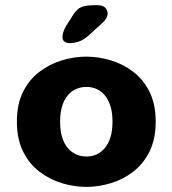

<svg xmlns="http://www.w3.org/2000/svg" viewBox="-20 -704 659 734"><path d="M310.4 10.5Q263.8 10.5 217 -3.6Q170.2 -17.7 131 -47.5Q91.8 -77.4 68.2 -124.9Q44.6 -172.3 44.6 -239Q44.6 -305.7 68.2 -352.9Q91.8 -400.1 131 -429.7Q170.2 -459.3 217 -473.4Q263.8 -487.5 310.4 -487.5Q356.5 -487.5 403.3 -473.4Q450.2 -459.3 489.1 -429.7Q528.1 -400.1 551.7 -352.9Q575.2 -305.7 575.2 -239Q575.2 -172.3 551.7 -124.9Q528.1 -77.4 489.1 -47.5Q450.2 -17.7 403.3 -3.6Q356.5 10.5 310.4 10.5ZM310.4 -105.6Q330.9 -105.6 348.8 -113.5Q366.6 -121.5 380.5 -137.8Q394.4 -154.2 402.2 -179.2Q410.1 -204.3 410.1 -239Q410.1 -273.5 402.2 -298.5Q394.4 -323.5 380.5 -339.9Q366.6 -356.2 348.8 -364Q330.9 -371.8 310.4 -371.8Q289.9 -371.8 271.6 -364Q253.2 -356.2 239.3 -339.9Q225.4 -323.5 217.6 -298.5Q209.8 -273.5 209.8 -239Q209.8 -204.3 217.6 -179.2Q225.4 -154.2 239.3 -137.8Q253.2 -121.5 271.6 -113.5Q289.9 -105.6 310.4 -105.6ZM247.1 -539.1Q236.3 -539.1 227.5 -544.2Q218.8 -549.2 218.8 -563.7Q218.8 -580.1 233.2 -605.8L251 -633.3Q269.2 -666.1 287.1 -675Q304.9 -684 338.4 -684H354.3Q372.4 -684 381.9 -674.9Q391.4 -665.8 391.4 -652.2Q391.4 -633.4 369.5 -614.4L318.4 -568.2Q297.9 -550.2 280.3 -544.7Q262.7 -539.1 247.1 -539.1Z"/></svg>

Font: Sono ExtraLight
Style: Regular
Weight: 200
Designer: Tyler Finck
Foundry: Tyler Finck
Version: Version 2.112